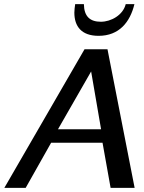

<svg xmlns="http://www.w3.org/2000/svg" viewBox="-20 -907 694 927"><path d="M1 0H104L227 -218H475L514 0H630L499 -669H388ZM260 -283 420 -562 468 -283ZM339 -846C339 -780 373 -734 456 -734C555 -734 608 -800 629 -887H587C574 -834 516 -802 467 -802C415 -802 386 -827 385 -887H343C341 -873 339 -859 339 -846Z"/></svg>

Font: KpSans
Style: BoldItalic
Weight: 700
Italic angle: -11°
Version: Version 0.66